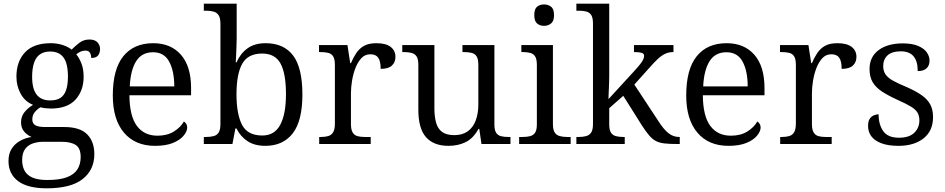

<svg xmlns="http://www.w3.org/2000/svg" viewBox="-20 -780 5120 1040"><path d="M233 240Q130 240 78 201Q26 162 26 92Q26 53 43 26Q60 -1 88.5 -17Q117 -33 151 -38Q129 -47 111.5 -66.5Q94 -86 94 -118Q94 -148 111.5 -171Q129 -194 159 -212Q115 -230 92 -272Q69 -314 69 -365Q69 -447 115.5 -496.5Q162 -546 255 -546Q291 -546 321.5 -535.5Q352 -525 368 -511Q385 -529 409 -547.5Q433 -566 464 -566Q494 -566 508 -550.5Q522 -535 522 -515Q522 -494 511.5 -480Q501 -466 474 -466Q474 -483 467 -494.5Q460 -506 443 -506Q428 -506 416.5 -500.5Q405 -495 393 -486Q410 -465 421.5 -435Q433 -405 433 -364Q433 -289 389 -240.5Q345 -192 255 -192Q243 -192 225 -194Q207 -196 199 -199Q181 -188 168 -172Q155 -156 155 -133Q155 -111 171.5 -101.5Q188 -92 224 -92H327Q413 -92 452 -52.5Q491 -13 491 55Q491 140 427.5 190Q364 240 233 240ZM236 195Q303 195 342.5 180Q382 165 399.5 137Q417 109 417 71Q417 23 390.5 5.5Q364 -12 314 -12H215Q185 -12 159 -3.5Q133 5 116.5 26.5Q100 48 100 88Q100 119 112.5 143.5Q125 168 155 181.5Q185 195 236 195ZM252 -236Q286 -236 307 -249.5Q328 -263 338 -292Q348 -321 348 -365Q348 -411 338 -441Q328 -471 306.5 -486Q285 -501 251 -501Q219 -501 197 -486Q175 -471 164.5 -440Q154 -409 154 -364Q154 -299 178.5 -267.5Q203 -236 252 -236Z M820 10Q712 10 651.5 -61.5Q591 -133 591 -263Q591 -405 648 -475.5Q705 -546 810 -546Q905 -546 960 -483.5Q1015 -421 1015 -303V-264H681Q682 -151 721.5 -98Q761 -45 833 -45Q886 -45 922.5 -68Q959 -91 976 -122Q983 -118 988.5 -109.5Q994 -101 994 -89Q994 -69 975 -45.5Q956 -22 917.5 -6Q879 10 820 10ZM924 -312Q924 -395 896.5 -446Q869 -497 809 -497Q748 -497 717.5 -448.5Q687 -400 683 -312Z M1417 10Q1359 10 1320.5 -15.5Q1282 -41 1261 -84H1255L1239 0H1084V-38H1094Q1120 -38 1138 -43Q1156 -48 1165 -63Q1174 -78 1174 -110V-651Q1174 -682 1164.5 -697Q1155 -712 1137.5 -717Q1120 -722 1097 -722H1084V-760H1262V-574Q1262 -557 1261 -531.5Q1260 -506 1259 -481Q1258 -456 1257 -442H1261Q1282 -490 1320.5 -518Q1359 -546 1419 -546Q1517 -546 1567.5 -479.5Q1618 -413 1618 -268Q1618 -125 1565.5 -57.5Q1513 10 1417 10ZM1401 -46Q1467 -46 1498 -104Q1529 -162 1529 -270Q1529 -382 1499.5 -436Q1470 -490 1400 -490Q1323 -490 1292 -434.5Q1261 -379 1261 -269Q1261 -162 1291 -104Q1321 -46 1401 -46Z M1709 0V-38H1717Q1741 -38 1758 -43Q1775 -48 1784.5 -63.5Q1794 -79 1794 -112V-428Q1794 -459 1785 -474Q1776 -489 1758.5 -493.5Q1741 -498 1715 -498H1708V-536H1862L1877 -438H1881Q1893 -467 1909.5 -492Q1926 -517 1951.5 -531.5Q1977 -546 2019 -546Q2070 -546 2096 -526Q2122 -506 2122 -472Q2122 -443 2103 -425Q2084 -407 2042 -407Q2042 -448 2029 -467Q2016 -486 1986 -486Q1957 -486 1937.5 -465Q1918 -444 1905.5 -412Q1893 -380 1887 -343.5Q1881 -307 1881 -275V-108Q1881 -77 1890.5 -62Q1900 -47 1916.5 -42.5Q1933 -38 1957 -38H1988V0Z M2409 10Q2329 10 2287.5 -37Q2246 -84 2246 -186V-428Q2246 -459 2237 -473.5Q2228 -488 2210.5 -493Q2193 -498 2168 -498H2159V-536H2333V-193Q2333 -149 2342 -116Q2351 -83 2374.5 -65.5Q2398 -48 2441 -48Q2485 -48 2514 -69Q2543 -90 2557 -128Q2571 -166 2571 -214V-427Q2571 -459 2562 -474Q2553 -489 2535 -493.5Q2517 -498 2492 -498H2485V-536H2658V-106Q2658 -76 2667 -61.5Q2676 -47 2693 -42.5Q2710 -38 2734 -38H2745V0H2588L2576 -82H2572Q2544 -31 2503 -10.5Q2462 10 2409 10Z M2792 0V-38H2809Q2834 -38 2851.5 -42.5Q2869 -47 2878.5 -61.5Q2888 -76 2888 -106V-428Q2888 -460 2878.5 -474.5Q2869 -489 2852 -493.5Q2835 -498 2812 -498H2804V-536H2975V-109Q2975 -77 2984.5 -62.5Q2994 -48 3011.5 -43Q3029 -38 3054 -38H3071V0ZM2927 -640Q2904 -640 2889 -653Q2874 -666 2874 -698Q2874 -731 2889 -743.5Q2904 -756 2927 -756Q2949 -756 2965 -743.5Q2981 -731 2981 -698Q2981 -666 2965 -653Q2949 -640 2927 -640Z M3102 0V-38H3114Q3138 -38 3155.5 -43Q3173 -48 3182.5 -62.5Q3192 -77 3192 -109V-652Q3192 -684 3182.5 -698.5Q3173 -713 3156 -717.5Q3139 -722 3116 -722H3102V-760H3280V-374Q3280 -359 3279.5 -339Q3279 -319 3278 -299.5Q3277 -280 3276.5 -264.5Q3276 -249 3276 -243L3408 -387Q3433 -414 3446.5 -431Q3460 -448 3464.5 -459Q3469 -470 3469 -477Q3469 -490 3455.5 -494Q3442 -498 3414 -498V-536H3628V-498Q3603 -498 3583.5 -489Q3564 -480 3543 -460.5Q3522 -441 3495 -410L3416 -322L3547 -123Q3575 -79 3601 -58.5Q3627 -38 3659 -38H3662V0H3648Q3607 0 3580 -3Q3553 -6 3534 -15.5Q3515 -25 3497.5 -45Q3480 -65 3458 -99L3356 -261L3280 -194V-106Q3280 -76 3289.5 -61.5Q3299 -47 3316.5 -42.5Q3334 -38 3358 -38H3364V0Z M3926 10Q3818 10 3757.5 -61.5Q3697 -133 3697 -263Q3697 -405 3754 -475.5Q3811 -546 3916 -546Q4011 -546 4066 -483.5Q4121 -421 4121 -303V-264H3787Q3788 -151 3827.5 -98Q3867 -45 3939 -45Q3992 -45 4028.5 -68Q4065 -91 4082 -122Q4089 -118 4094.5 -109.5Q4100 -101 4100 -89Q4100 -69 4081 -45.5Q4062 -22 4023.5 -6Q3985 10 3926 10ZM4030 -312Q4030 -395 4002.5 -446Q3975 -497 3915 -497Q3854 -497 3823.5 -448.5Q3793 -400 3789 -312Z M4206 0V-38H4214Q4238 -38 4255 -43Q4272 -48 4281.5 -63.5Q4291 -79 4291 -112V-428Q4291 -459 4282 -474Q4273 -489 4255.5 -493.5Q4238 -498 4212 -498H4205V-536H4359L4374 -438H4378Q4390 -467 4406.5 -492Q4423 -517 4448.5 -531.5Q4474 -546 4516 -546Q4567 -546 4593 -526Q4619 -506 4619 -472Q4619 -443 4600 -425Q4581 -407 4539 -407Q4539 -448 4526 -467Q4513 -486 4483 -486Q4454 -486 4434.5 -465Q4415 -444 4402.5 -412Q4390 -380 4384 -343.5Q4378 -307 4378 -275V-108Q4378 -77 4387.5 -62Q4397 -47 4413.5 -42.5Q4430 -38 4454 -38H4485V0Z M4847 10Q4791 10 4754 -4Q4717 -18 4699.5 -42Q4682 -66 4682 -98Q4682 -123 4691 -136.5Q4700 -150 4714 -155.5Q4728 -161 4739 -161Q4739 -106 4764 -70Q4789 -34 4850 -34Q4905 -34 4932.5 -61Q4960 -88 4960 -128Q4960 -151 4950.5 -168.5Q4941 -186 4916 -201.5Q4891 -217 4844 -238Q4791 -262 4757 -284.5Q4723 -307 4706.5 -335.5Q4690 -364 4690 -406Q4690 -472 4739 -508.5Q4788 -545 4870 -545Q4920 -545 4952.5 -531.5Q4985 -518 5000 -496.5Q5015 -475 5015 -452Q5015 -425 4999 -410Q4983 -395 4951 -395Q4951 -449 4928 -475.5Q4905 -502 4860 -502Q4811 -502 4787.5 -480Q4764 -458 4764 -422Q4764 -395 4777 -376.5Q4790 -358 4818 -342.5Q4846 -327 4892 -308Q4942 -286 4973.5 -263.5Q5005 -241 5019.5 -213Q5034 -185 5034 -146Q5034 -71 4982.5 -30.5Q4931 10 4847 10Z"/></svg>

Font: Noto Serif Hentaigana EL
Style: Regular
Weight: 400
Designer: Kazuhiro Yamada
Foundry: nipponia
Version: Version 1.000